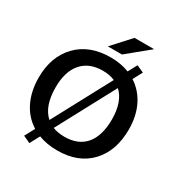

<svg xmlns="http://www.w3.org/2000/svg" viewBox="-218 -1086 1253 1314"><g transform="rotate(30 408.0 -429.5)"><path d="M446.8 -779.3 619.6 -920.9H464.4L335.4 -779.3ZM390.6 11.2C501 11.2 587.4 -22 650.4 -88.9C713.4 -155.8 744.6 -245.6 744.6 -358.9C744.6 -497.6 690.4 -607.9 593.3 -669.9L632.8 -743.7L576.2 -769L538.1 -698.2C494.6 -715.3 446.3 -724.1 392.1 -724.1C280.8 -724.1 192.9 -690.9 128.4 -624C64.5 -557.1 32.2 -468.8 32.2 -358.9C32.2 -215.8 87.4 -103.5 187 -41.5L145 36.6L201.2 62.5L242.2 -14.2C286.6 2.9 335.9 11.2 390.6 11.2ZM537.6 -566.4C585.9 -522 609.9 -452.6 609.9 -358.9C609.9 -189.5 532.7 -94.7 387.7 -94.7C352.1 -94.7 320.8 -100.1 293.9 -110.8ZM485.8 -600.1 241.2 -143.1C190.9 -187.5 166 -259.3 166 -358.9C166 -440.9 185.1 -504.4 223.6 -549.8C262.2 -595.2 317.9 -618.2 389.6 -618.2C425.8 -618.2 458 -612.3 485.8 -600.1Z"/></g></svg>

Font: Ride
Style: Bold
Weight: 700
Version: Version 3.000